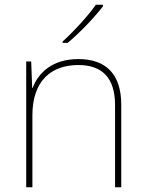

<svg xmlns="http://www.w3.org/2000/svg" viewBox="-20 -786 613 806"><path d="M412 -759V-766H382C353 -723 288 -652 243 -612V-606H264C317 -650 377 -714 412 -759ZM309 -538C197 -538 140 -478 117 -417H115L111 -528H90V0H116V-302C116 -446 194 -513 309 -513C406 -513 463 -462 463 -345V0H489V-346C489 -477 423 -538 309 -538Z"/></svg>

Font: Noto Sans Arabic Thin
Style: Regular
Weight: 100
Designer: Monotype Design Team, Nadine Chahine, Nizar Qandah and Khaled Hosny
Foundry: Monotype Imaging Inc.
Version: Version 2.012